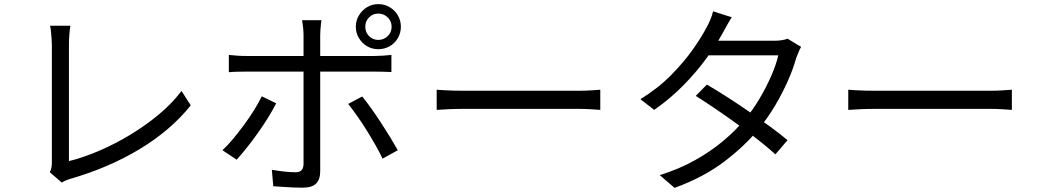

<svg xmlns="http://www.w3.org/2000/svg" viewBox="-20 -869 5040 933"><path d="M222 -32Q228 -44 230 -55Q232 -66 232 -81Q232 -96 232 -137Q232 -178 232 -235Q232 -292 232 -354.5Q232 -417 232 -476.5Q232 -536 232 -582.5Q232 -629 232 -653Q232 -666 230.5 -684Q229 -702 227.5 -718Q226 -734 223 -744H322Q319 -726 317 -700.5Q315 -675 315 -653Q315 -633 315 -595Q315 -557 315 -508.5Q315 -460 315 -406Q315 -352 315 -300Q315 -248 315 -203.5Q315 -159 315 -128Q315 -97 315 -86Q387 -104 463.5 -137Q540 -170 613.5 -214.5Q687 -259 751.5 -312.5Q816 -366 862 -427L907 -357Q810 -236 659.5 -145Q509 -54 322 0Q314 2 303 6.5Q292 11 280 18Z M1755 -739Q1755 -712 1773.5 -693.5Q1792 -675 1818 -675Q1845 -675 1864 -693.5Q1883 -712 1883 -739Q1883 -766 1864 -784.5Q1845 -803 1818 -803Q1792 -803 1773.5 -784.5Q1755 -766 1755 -739ZM1709 -739Q1709 -769 1724 -794Q1739 -819 1763.5 -834Q1788 -849 1818 -849Q1849 -849 1874 -834Q1899 -819 1913.5 -794Q1928 -769 1928 -739Q1928 -709 1913.5 -684Q1899 -659 1874 -644.5Q1849 -630 1818 -630Q1788 -630 1763.5 -644.5Q1739 -659 1724 -684Q1709 -709 1709 -739ZM1542 -771Q1541 -764 1539.5 -751Q1538 -738 1537 -724Q1536 -710 1536 -699Q1536 -673 1536 -639Q1536 -605 1536 -572Q1536 -539 1536 -514Q1536 -494 1536 -456Q1536 -418 1536 -370Q1536 -322 1536 -271.5Q1536 -221 1536 -174Q1536 -127 1536 -91Q1536 -55 1536 -37Q1536 3 1516 23Q1496 43 1450 43Q1429 43 1403.5 42Q1378 41 1353 39Q1328 37 1308 36L1301 -44Q1334 -38 1365 -35Q1396 -32 1416 -32Q1436 -32 1445 -41.5Q1454 -51 1455 -70Q1455 -84 1455 -118.5Q1455 -153 1455 -198.5Q1455 -244 1455 -294.5Q1455 -345 1455 -390.5Q1455 -436 1455 -469Q1455 -502 1455 -514Q1455 -531 1455 -565Q1455 -599 1455 -636.5Q1455 -674 1455 -700Q1455 -716 1452.5 -738Q1450 -760 1448 -771ZM1092 -602Q1113 -600 1133 -598.5Q1153 -597 1177 -597Q1189 -597 1226 -597Q1263 -597 1315.5 -597Q1368 -597 1428 -597Q1488 -597 1548.5 -597Q1609 -597 1661.5 -597Q1714 -597 1750.5 -597Q1787 -597 1800 -597Q1818 -597 1840.5 -598.5Q1863 -600 1882 -602V-519Q1862 -520 1840.5 -520.5Q1819 -521 1801 -521Q1788 -521 1751.5 -521Q1715 -521 1662.5 -521Q1610 -521 1550 -521Q1490 -521 1430 -521Q1370 -521 1317 -521Q1264 -521 1227.5 -521Q1191 -521 1177 -521Q1155 -521 1133.5 -520.5Q1112 -520 1092 -518ZM1322 -367Q1306 -335 1282.5 -297Q1259 -259 1231.5 -220.5Q1204 -182 1177.5 -149Q1151 -116 1130 -93L1061 -139Q1086 -162 1113 -194.5Q1140 -227 1166.5 -263Q1193 -299 1215 -334.5Q1237 -370 1252 -401ZM1740 -400Q1760 -376 1783.5 -343Q1807 -310 1831.5 -272.5Q1856 -235 1877 -200.5Q1898 -166 1913 -139L1839 -98Q1825 -128 1804.5 -164Q1784 -200 1761 -237Q1738 -274 1714.5 -307Q1691 -340 1672 -364Z M2102 -433Q2117 -432 2139 -430.5Q2161 -429 2187.5 -428.5Q2214 -428 2241 -428Q2257 -428 2290.5 -428Q2324 -428 2369 -428Q2414 -428 2464.5 -428Q2515 -428 2565.5 -428Q2616 -428 2661.5 -428Q2707 -428 2740 -428Q2773 -428 2789 -428Q2827 -428 2854 -430Q2881 -432 2897 -433V-335Q2882 -336 2852.5 -338Q2823 -340 2790 -340Q2774 -340 2740 -340Q2706 -340 2661.5 -340Q2617 -340 2566 -340Q2515 -340 2464.5 -340Q2414 -340 2369.5 -340Q2325 -340 2291 -340Q2257 -340 2241 -340Q2200 -340 2163 -338.5Q2126 -337 2102 -335Z M3415 -458Q3463 -430 3516 -396Q3569 -362 3621.5 -325.5Q3674 -289 3722 -254Q3770 -219 3807 -188L3748 -119Q3714 -150 3666.5 -187.5Q3619 -225 3566 -263.5Q3513 -302 3460 -338Q3407 -374 3361 -403ZM3873 -641Q3866 -630 3860 -614.5Q3854 -599 3849 -587Q3835 -536 3809 -477Q3783 -418 3748 -358.5Q3713 -299 3668 -244Q3601 -161 3500.5 -84.5Q3400 -8 3258 44L3186 -18Q3279 -47 3355.5 -89.5Q3432 -132 3493 -183Q3554 -234 3599 -288Q3638 -334 3670.5 -389Q3703 -444 3727 -498.5Q3751 -553 3762 -600H3391L3423 -671H3741Q3761 -671 3778 -673.5Q3795 -676 3807 -681ZM3536 -785Q3523 -765 3511 -743Q3499 -721 3491 -707Q3461 -652 3413.5 -586.5Q3366 -521 3302.5 -456Q3239 -391 3159 -335L3092 -387Q3178 -440 3241 -504Q3304 -568 3347 -629Q3390 -690 3413 -735Q3421 -748 3431 -771.5Q3441 -795 3445 -814Z M4102 -433Q4117 -432 4139 -430.5Q4161 -429 4187.5 -428.5Q4214 -428 4241 -428Q4257 -428 4290.5 -428Q4324 -428 4369 -428Q4414 -428 4464.5 -428Q4515 -428 4565.5 -428Q4616 -428 4661.5 -428Q4707 -428 4740 -428Q4773 -428 4789 -428Q4827 -428 4854 -430Q4881 -432 4897 -433V-335Q4882 -336 4852.5 -338Q4823 -340 4790 -340Q4774 -340 4740 -340Q4706 -340 4661.5 -340Q4617 -340 4566 -340Q4515 -340 4464.5 -340Q4414 -340 4369.5 -340Q4325 -340 4291 -340Q4257 -340 4241 -340Q4200 -340 4163 -338.5Q4126 -337 4102 -335Z"/></svg>

Font: Noto Sans SC Thin
Style: Regular
Weight: 400
Version: Version 2.004-H2;hotconv 1.0.118;makeotfexe 2.5.65603